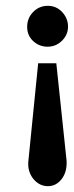

<svg xmlns="http://www.w3.org/2000/svg" viewBox="-20 -620 252 656"><path d="M207.5 -70.8Q209.5 -32.7 190.7 -8.3Q171.9 16.1 143.6 16.1Q115.2 16.1 94.7 -7.8Q74.2 -32.7 76.7 -67.4L110.4 -403.8H172.4ZM143.3 -600.1Q172.9 -600.1 192.6 -578.6Q212.4 -557.1 212.4 -529.1Q212.4 -501 191.7 -480.7Q170.9 -460.4 142.6 -460.4Q114.3 -460.4 93.5 -479.5Q72.8 -498.5 72.8 -528.3Q72.8 -558.1 93.3 -579.1Q113.8 -600.1 143.3 -600.1Z"/></svg>

Font: Rachana
Style: Bold
Weight: 700
Designer: Hussain KH
Foundry: Hussain KH, Rajeesh K Nambiar, Santhosh Thottingal, Swathanthra Malayalam Computing (http://smc.org.in)
Version: Version 7.0.0+20221109